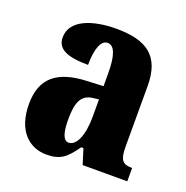

<svg xmlns="http://www.w3.org/2000/svg" viewBox="-106 -648 734 756"><g transform="rotate(20 261.5 -270.0)"><path d="M166 10C225 10 248 -11 286 -64H295L315 0H502V-56H499C461 -56 449 -72 449 -126V-380C449 -505 385 -550 257 -550C155 -550 69 -518 69 -446C69 -398 111 -378 200 -378C200 -448 217 -486 243 -486C272 -486 286 -449 286 -374V-320L218 -317C95 -312 34 -263 34 -154C34 -42 94 10 166 10ZM232 -64C210 -64 200 -95 200 -150C200 -221 215 -256 262 -262L287 -265V-191C287 -115 265 -64 232 -64Z"/></g></svg>

Font: Noto Serif Devanagari ExtraCondensed Black
Style: Regular
Weight: 900
Width: 2
Designer: Universal Thirst, Indian Type Foundry and the Monotype Design Team
Foundry: Monotype Imaging Inc.
Version: Version 2.004